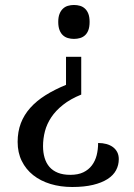

<svg xmlns="http://www.w3.org/2000/svg" viewBox="-20 -561 540 771"><path d="M245.1 -333H306.2V-181.2Q262.7 -163.6 233.2 -140.1Q203.6 -116.7 185.8 -89.8Q168 -63 160.4 -33.7Q152.8 -4.4 152.8 25.9Q152.8 51.8 159.2 73Q165.5 94.2 178.7 109.4Q191.9 124.5 212.6 132.8Q233.4 141.1 262.2 141.1Q293.5 141.1 314.7 130.9Q335.9 120.6 349.1 103Q362.3 85.4 368.2 62.3Q374 39.1 374 13.2Q392.1 13.2 407.2 17.3Q422.4 21.5 433.3 29.5Q444.3 37.6 450.7 49.8Q457 62 457 78.1Q457 102.1 446 122.6Q435.1 143.1 411.9 158Q388.7 172.9 353.5 181.4Q318.4 189.9 270 189.9Q222.7 189.9 182.6 177.7Q142.6 165.5 113.3 142.3Q84 119.1 67.4 85.4Q50.8 51.8 50.8 8.8Q50.8 -32.2 63.7 -66.2Q76.7 -100.1 101.6 -127.9Q126.5 -155.8 162.6 -178.5Q198.7 -201.2 245.1 -220.2ZM339.8 -473.1Q339.8 -453.6 335 -440.4Q330.1 -427.2 321.5 -419.4Q313 -411.6 301.5 -408.2Q290 -404.8 276.9 -404.8Q264.2 -404.8 252.7 -408.2Q241.2 -411.6 232.7 -419.4Q224.1 -427.2 219 -440.4Q213.9 -453.6 213.9 -473.1Q213.9 -492.2 219 -505.1Q224.1 -518.1 232.7 -526.1Q241.2 -534.2 252.7 -537.6Q264.2 -541 276.9 -541Q290 -541 301.5 -537.6Q313 -534.2 321.5 -526.1Q330.1 -518.1 335 -505.1Q339.8 -492.2 339.8 -473.1Z"/></svg>

Font: Droid Serif
Style: Regular
Weight: 400
Version: Version 1.00 build 112